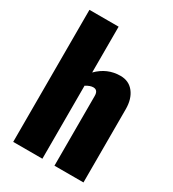

<svg xmlns="http://www.w3.org/2000/svg" viewBox="-194 -915 917 1020"><g transform="rotate(30 264.0 -405.0)"><path d="M50 0V-810H229V-529Q288 -589 369 -589Q421 -589 451 -550.5Q481 -512 481 -449V0H303V-428Q303 -464 274 -464Q255 -464 229 -448V0Z"/></g></svg>

Font: Oswald Heavy
Style: Regular
Weight: 400
Designer: Vernon Adams
Foundry: Vernon Adams
Version: Version 4.101